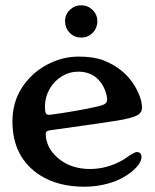

<svg xmlns="http://www.w3.org/2000/svg" viewBox="-20 -696 587 726"><path d="M132 -33Q27 -100 27 -237Q27 -309 63 -364.5Q99 -420 157 -451Q215 -482 277 -482Q333 -482 369.5 -468.5Q406 -455 439 -429Q480 -396 502 -347Q517 -315 517 -289Q517 -273 504 -263Q490 -253 446 -244Q385 -233 181 -205Q163 -203 158 -200Q153 -197 153 -188Q153 -167 163 -144.5Q173 -122 196 -101Q245 -57 320 -57Q387 -57 448 -93L470 -108Q472 -109 481.5 -115Q491 -121 498 -121Q506 -121 510.5 -116Q515 -111 515 -102Q515 -88 502 -71Q479 -41 430 -17Q405 -5 370 2.5Q335 10 299 10Q200 10 132 -33ZM169 -262Q209 -267 261 -276Q313 -285 352 -294Q372 -299 378.5 -304.5Q385 -310 385 -320Q385 -333 378 -352.5Q371 -372 359 -387Q329 -425 276 -425Q242 -425 213 -407Q184 -389 167 -358.5Q150 -328 150 -294Q150 -275 153 -268Q156 -261 169 -262ZM226 -616Q226 -641 244 -658.5Q262 -676 287 -676Q312 -676 330 -658.5Q348 -641 348 -616Q348 -590 330.5 -572Q313 -554 287 -554Q261 -554 243.5 -572Q226 -590 226 -616Z"/></svg>

Font: Raigarh Medium
Style: Regular
Weight: 500
Designer: jaikishan Patel
Foundry: MagicType
Version: Version 1.000